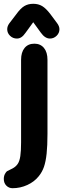

<svg xmlns="http://www.w3.org/2000/svg" viewBox="-35 -837 336 1011"><path d="M215 -522Q215 -562 196.5 -584.5Q178 -607 146 -607Q113 -607 94.5 -584.5Q76 -562 76 -522V-87Q76 -42 72 -15Q68 12 58 26.5Q48 41 31 50Q8 61 3 64Q-2 67 -6 74Q-15 87 -15 105Q-15 127 -1.5 140.5Q12 154 31 154Q72 154 109 137Q146 120 169 91Q187 69 196.5 41.5Q206 14 210.5 -28Q215 -70 215 -132ZM140 -720 180 -665Q202 -634 228 -634Q248 -634 263 -648.5Q278 -663 278 -683Q278 -699 265 -716L230 -763Q207 -793 187 -805Q167 -817 140 -817Q113 -817 93 -805Q73 -793 50 -761L14 -714Q3 -699 3 -683Q3 -663 18 -648.5Q33 -634 54 -634Q67 -634 78 -641.5Q89 -649 100 -665Z"/></svg>

Font: Beiruti ExtraBold
Style: Regular
Weight: 800
Designer: Arlette Boutros
Foundry: Boutros
Version: Version 1.41